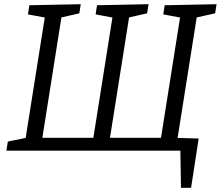

<svg xmlns="http://www.w3.org/2000/svg" viewBox="-20 -718 1052 915"><path d="M842.5 177.1 839.4 -8 852.1 0H10.6L17.3 -43.5L114.6 -63.2L100.5 -49.2L195.2 -646.2L205.9 -632.2L113.2 -649.5L119.9 -693L364.8 -698L358.1 -654.5L262.1 -632.5L274.5 -646.5L179.2 -44.5L169.9 -61.2H442.4L422.3 -44.5L517.6 -646.2L527.6 -632.2L435.7 -649.5L442.4 -693L687.9 -698L681.2 -654.5L583.9 -632.5L596.9 -646.5L501.6 -45.2L492.6 -61.2H764.5L744.7 -45.2L840 -646.5L850 -632.2L758.1 -649.5L764.8 -693L1012 -698L1005.3 -654.5L906.3 -632.5L919.3 -646.9L823.4 -41.9L812.4 -61.2L926.7 -57.9L890.7 177.1Z"/></svg>

Font: Bitter Thin
Style: Italic
Weight: 100
Italic angle: -9°
Designer: Sol Matas, and Bitter project Authors
Foundry: Sol Matas
Version: Version 2.002